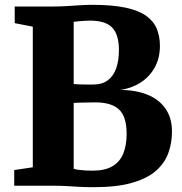

<svg xmlns="http://www.w3.org/2000/svg" viewBox="-20 -770 756 796"><path d="M116 -76.5V-659.5L41 -674V-743H199Q230.5 -743 257.8 -744.8Q285 -746.5 310.5 -748.2Q336 -750 361.5 -750Q446 -750 500.8 -738.2Q555.5 -726.5 586.5 -704Q617.5 -681.5 630.2 -650.2Q643 -619 643 -580Q643 -528.5 621.2 -489.8Q599.5 -451 562 -427.2Q524.5 -403.5 478 -397Q543.5 -397 591.8 -377.2Q640 -357.5 666.5 -319Q693 -280.5 693 -225Q693 -176.5 677.5 -134.5Q662 -92.5 625.5 -61Q589 -29.5 526.5 -11.8Q464 6 370 6Q332.5 6 307 4.5Q281.5 3 257.5 1.5Q233.5 0 201 0H39V-65ZM285.5 -421.5Q292.5 -421 302.5 -420.5Q312.5 -420 323.5 -419.8Q334.5 -419.5 345.8 -419.5Q357 -419.5 366 -419.5Q404 -419.5 427.5 -437.5Q451 -455.5 462 -487.5Q473 -519.5 473 -563Q473 -626 445.5 -655.2Q418 -684.5 354 -684.5Q346.5 -684.5 332.8 -683.8Q319 -683 305.5 -681.8Q292 -680.5 285.5 -679.5ZM285.5 -70.5Q293 -67.5 306.5 -65.8Q320 -64 335.2 -63.2Q350.5 -62.5 364 -62.5Q415.5 -62.5 446.5 -81Q477.5 -99.5 491.2 -133.8Q505 -168 505 -215Q505 -287 473.2 -316.2Q441.5 -345.5 376 -345.5Q365 -345.5 352 -345.2Q339 -345 326.2 -344.8Q313.5 -344.5 303 -344.2Q292.5 -344 285.5 -343.5Z"/></svg>

Font: Merriweather 20pt Black
Style: Regular
Weight: 900
Version: Version 2.100